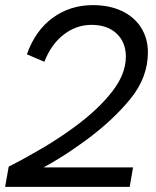

<svg xmlns="http://www.w3.org/2000/svg" viewBox="-20 -729 607 749"><path d="M275 -237Q363 -302 417 -371Q471 -440 471 -508Q471 -564 435 -598Q399 -632 337 -632Q278 -632 229 -594.5Q180 -557 153 -488L85 -517Q117 -609 185 -659Q253 -709 342 -709Q407 -709 455.5 -686Q504 -663 530.5 -621Q557 -579 557 -525Q557 -427 488.5 -343Q420 -259 314 -181L290 -164Q240 -128 185.5 -96Q131 -64 77 -37L75 -76H499L486 0H0L14 -79Q79 -112 146 -151.5Q213 -191 275 -237Z"/></svg>

Font: Fixel Italic Variable 20240409 Display Thin
Style: Italic
Weight: 100
Italic angle: -10°
Designer: AlfaBravo + MacPaw
Foundry: Kyrylo Tkachov, Marchela Mozhyna, Serhii Makarenko, Maria Weinstein, Zakhar Kryvoshyya
Version: Version 1.211;Glyphs 3.2 (3225)